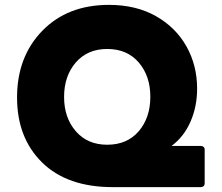

<svg xmlns="http://www.w3.org/2000/svg" viewBox="-20 -768 910 788"><path d="M804 0H443Q256 0 153 -101Q50 -202 50 -368Q50 -535 153.5 -641.5Q257 -748 427 -748Q538 -748 619.5 -702Q701 -656 745 -578Q789 -500 789 -404Q789 -331 762 -269Q735 -207 684 -169H804Q811 -169 815.5 -165Q820 -161 820 -154V-16Q820 -1 804 0ZM420 -174Q502 -174 549.5 -229.5Q597 -285 597 -371Q597 -456 549.5 -511.5Q502 -567 420 -567Q339 -567 291 -511.5Q243 -456 243 -370Q243 -285 291 -229.5Q339 -174 420 -174Z"/></svg>

Font: YamahaIndonesia935. App XBold
Style: Regular
Weight: 800
Designer: Dalton Maag Ltd
Foundry: Dalton Maag Ltd
Version: Version 1.002; January 01, 2024; Regular/Italic